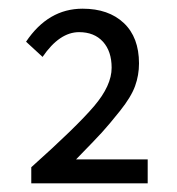

<svg xmlns="http://www.w3.org/2000/svg" viewBox="-20 -817 407 442"><path d="M52 -395V-432Q156 -525 196.5 -572.5Q237 -620 237 -661Q237 -699 217 -721Q197 -743 162 -743Q117 -743 78 -686L40 -721Q91 -797 170 -797Q230 -797 265 -764Q300 -731 300 -671Q300 -644 291 -619Q282 -594 256.5 -562Q231 -530 214.5 -512Q198 -494 155 -450H320V-395Z"/></svg>

Font: Toshiba Sans
Style: Regular
Weight: 400
Designer: Paul D. Hunt
Foundry: Toshiba Corporation
Version: Version 2.020;PS 2.0;hotconv 1.0.86;makeotf.lib2.5.63406